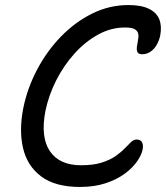

<svg xmlns="http://www.w3.org/2000/svg" viewBox="-20 -731 658 761"><path d="M297 10Q199 10 143.5 -31.5Q88 -73 71.5 -143.5Q55 -214 72 -301Q88 -381 127 -455Q166 -529 222 -586.5Q278 -644 346 -677.5Q414 -711 489 -711Q540 -711 570.5 -696Q601 -681 611.5 -654Q622 -627 615 -590Q611 -571 601.5 -554Q592 -537 577 -526.5Q562 -516 544 -516Q529 -516 525 -524Q521 -532 522.5 -544.5Q524 -557 527 -572Q530 -585 528 -596.5Q526 -608 514.5 -615Q503 -622 475 -622Q420 -622 369 -594Q318 -566 275.5 -519Q233 -472 203 -413Q173 -354 160 -291Q140 -187 178 -131.5Q216 -76 301 -76Q350 -76 383 -86.5Q416 -97 437.5 -112Q459 -127 474 -142.5Q489 -158 499.5 -168Q510 -178 521 -178Q537 -178 543 -167Q549 -156 545 -137Q541 -117 523.5 -91.5Q506 -66 475 -43Q444 -20 399.5 -5Q355 10 297 10Z"/></svg>

Font: Shantell Sans
Style: Italic
Weight: 400
Italic angle: -11°
Designer: Stephen Nixon, Anya Danilova, Shantell Martin
Foundry: Arrow Type
Version: Version 1.011;[c5ecc13dd]